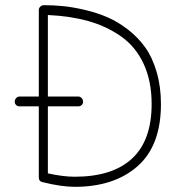

<svg xmlns="http://www.w3.org/2000/svg" viewBox="-20 -695 685 742"><path d="M269 27Q217 27 145 9Q130 6 130 -9V-284H55Q48 -284 42.5 -289Q37 -294 37 -302Q37 -310 42.5 -316Q48 -322 55 -322H130V-656Q130 -664 136 -669.5Q142 -675 150 -675Q189 -675 227 -671Q265 -667 311 -656Q357 -645 397 -627.5Q437 -610 475.5 -580Q514 -550 541.5 -511.5Q569 -473 585.5 -416.5Q602 -360 602 -293Q602 -132 511.5 -52.5Q421 27 269 27ZM269 -12Q414 -12 490 -82Q566 -152 566 -293Q566 -382 535 -448.5Q504 -515 447.5 -554.5Q391 -594 321.5 -613.5Q252 -633 165 -637V-322H283Q290 -322 295.5 -316Q301 -310 301 -302Q301 -294 295.5 -289Q290 -284 283 -284H165V-25Q224 -12 269 -12Z"/></svg>

Font: Comic Neue Light
Style: Regular
Weight: 300
Designer: Craig Rozynski
Foundry: Craig Rozynski
Version: Version 2.003